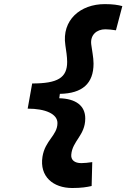

<svg xmlns="http://www.w3.org/2000/svg" viewBox="-20 -814 626 938"><path d="M333 104.5C377.4 104.5 404.3 100.1 427.7 94.7L430.7 -22C410.6 -19 391.6 -17.1 377 -17.1C345.2 -17.1 326.2 -31.7 328.1 -57.6C333 -125.5 396.5 -152.3 396.5 -235.4C396.5 -297.9 350.1 -332 269.5 -334L272.5 -355.5C382.8 -357.4 437 -406.2 437 -503.4C437 -534.7 429.2 -567.4 425.8 -596.7C419.9 -643.1 452.1 -670.9 494.6 -670.9C509.3 -670.9 527.3 -668.9 546.4 -666L577.6 -784.2C555.7 -790 531.7 -793.9 491.7 -793.9C373 -793.9 280.8 -716.3 299.3 -593.3C303.2 -567.4 308.1 -536.1 308.1 -511.7C308.1 -434.1 262.2 -406.2 137.2 -406.2L115.2 -283.2C202.6 -283.2 260.7 -257.3 260.7 -212.9C260.7 -152.3 200.2 -128.9 187.5 -48.3C172.4 48.3 239.3 104.5 333 104.5Z"/></svg>

Font: Cascadia Mono NF
Style: Bold Italic
Weight: 700
Italic angle: -10°
Monospace: yes
Designer: Aaron Bell
Foundry: Saja Typeworks
Version: Version 2404.023